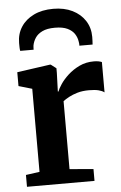

<svg xmlns="http://www.w3.org/2000/svg" viewBox="-57 -865 571 905"><g transform="rotate(-5 229.0 -412.5)"><path d="M33.5 0V-56L98.5 -65V-458L35 -476.5V-542L190.5 -564H195L220.5 -544.5V-522.5L217.5 -434.5H220.5Q225 -447.5 239 -468.5Q253 -489.5 276.2 -510.8Q299.5 -532 330.2 -546.8Q361 -561.5 398.5 -561.5Q412 -561.5 421.5 -559.5Q431 -557.5 436.5 -555V-411.5Q427 -419 409.8 -423.5Q392.5 -428 364 -428Q333 -428 309.2 -421Q285.5 -414 268.5 -404.8Q251.5 -395.5 240.5 -387V-65.5L353 -56V0ZM229.5 -825Q281.5 -825 320 -806Q358.5 -787 380 -753.8Q401.5 -720.5 401.5 -677.5Q401.5 -669 401 -658.5Q400.5 -648 400 -641H337.5Q338 -645 337.5 -650Q337 -655 336 -660.5Q333.5 -679.5 322.5 -696.8Q311.5 -714 289 -724.8Q266.5 -735.5 229.5 -735.5Q192.5 -735.5 170 -724.5Q147.5 -713.5 136.5 -696.5Q125.5 -679.5 122 -660.5Q121.5 -655 121.2 -650Q121 -645 121 -641H57.5Q56 -648 55.8 -658.5Q55.5 -669 55.5 -678Q55.5 -721 76.8 -754Q98 -787 137 -806Q176 -825 229.5 -825Z"/></g></svg>

Font: Merriweather 28pt
Style: Bold
Weight: 700
Version: Version 2.100